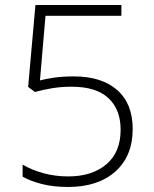

<svg xmlns="http://www.w3.org/2000/svg" viewBox="-20 -734 611 764"><path d="M274 -430Q384 -430 446 -376Q508 -322 508 -221Q508 -113 439 -51.5Q370 10 251 10Q193 10 147.5 -1.5Q102 -13 70 -31V-79Q105 -58 152 -45Q199 -32 252 -32Q346 -32 403 -80Q460 -128 460 -218Q460 -298 411.5 -343.5Q363 -389 265 -389Q224 -389 187.5 -383Q151 -377 119 -368L92 -388L121 -714H463V-671H161L139 -414Q161 -420 195 -425Q229 -430 274 -430Z"/></svg>

Font: Noto Kufi Arabic ExtraLight
Style: Regular
Weight: 200
Designer: Monotype Design Team, David Williams, Khaled Hosny
Foundry: Google LLC
Version: Version 2.109; ttfautohint (v1.8.4.7-5d5b)